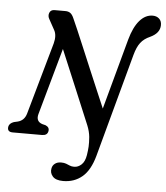

<svg xmlns="http://www.w3.org/2000/svg" viewBox="-70 -772 924 1071"><g transform="rotate(5 392.0 -236.0)"><path d="M616.5 -571.5Q636 -642.5 668.2 -679.8Q700.5 -717 741.5 -717Q763.5 -717 777.8 -704Q792 -691 791.5 -667.5Q791 -623 737 -598Q703.5 -583.5 684.5 -558.8Q665.5 -534 653.5 -489.5L497 88Q474.5 171 430.2 208.2Q386 245.5 323.5 245.5Q282 245.5 264.8 225.8Q247.5 206 253 180.5Q256 164 269.5 153.8Q283 143.5 303.5 143.5Q321 143.5 332 147.8Q343 152 353.2 156.5Q363.5 161 378 161Q400 161 418.8 143.8Q437.5 126.5 443.5 89.5Q447.5 64 448.8 42Q450 20 447.5 -12Q444.5 -43 431 -76Q419.5 -103.5 399 -152.5Q378.5 -201.5 353.8 -260.8Q329 -320 304 -379.5Q279 -439 258.5 -488L154 -114Q143 -72.5 181 -60.5L199 -56Q222.5 -46 218 -24Q213.5 0 184 0H20Q-12 0 -7.5 -29.5Q-4 -49 21.5 -58L41.5 -62.5Q79.5 -71.5 91 -112L204.5 -514Q217 -560.5 200 -590L169.5 -645.5Q158 -664 164.8 -682Q171.5 -700 193.5 -700H254.5Q270.5 -700 281.8 -692Q293 -684 302.5 -661.5Q312 -641 330 -599Q348 -557 371 -502.2Q394 -447.5 419 -388.2Q444 -329 467.5 -273.8Q491 -218.5 509 -176.5Z"/></g></svg>

Font: Fraunces 72pt S100
Style: Italic
Weight: 400
Italic angle: -16°
Version: Version 1.000; ttfautohint (v1.8.3)